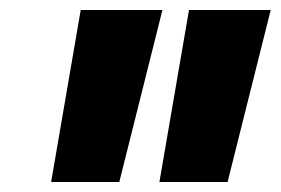

<svg xmlns="http://www.w3.org/2000/svg" viewBox="-20 -759 560 383"><path d="M304 -739 218 -396H82L141 -739ZM298 -396 357 -739H520L434 -396Z"/></svg>

Font: Nacelle Heavy
Style: Italic
Weight: 800
Italic angle: -12°
Designer: Sora Sagano
Foundry: Sora Sagano
Version: Version 1.000;FEAKit 1.0